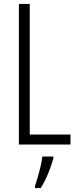

<svg xmlns="http://www.w3.org/2000/svg" viewBox="-20 -734 396 975"><path d="M76 0V-714H131V-51H338V0ZM251 71Q241 107 224 148Q207 189 187 221H158V210Q164 192 172 164.5Q180 137 186.5 109Q193 81 195 61H251Z"/></svg>

Font: Noto Sans Hebrew ExtraCondensed Light
Style: Regular
Weight: 300
Width: 2
Designer: Monotype Design Team
Foundry: Monotype Imaging Inc.
Version: Version 2.004; ttfautohint (v1.8.4.7-5d5b)